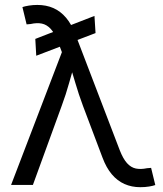

<svg xmlns="http://www.w3.org/2000/svg" viewBox="-20 -757 668 786"><path d="M128.4 -528.8 124.5 -597.7 366.7 -691.9 371.1 -621.6ZM25.4 0 233.4 -543.5 217.3 -585.9Q203.6 -621.6 187.5 -638.9Q171.4 -656.2 151.4 -660.4Q131.3 -664.6 105.5 -658.7L88.9 -657.2L71.8 -728Q81.5 -731.4 98.1 -734.1Q114.7 -736.8 132.8 -736.8Q169.4 -736.8 198.7 -723.9Q228 -710.9 250.7 -684.1Q273.4 -657.2 289.1 -615.2L470.2 -142.1Q483.9 -106.9 500 -89.1Q516.1 -71.3 536.1 -67.1Q556.2 -63 582 -68.4L598.6 -69.8L615.7 0.5Q606.4 3.9 590.3 6.6Q574.2 9.3 554.2 9.3Q519 9.3 489.7 -3.7Q460.4 -16.6 437.7 -43.5Q415 -70.3 399.4 -112.3L319.8 -323.2Q301.8 -371.6 288.6 -417Q275.4 -462.4 261.2 -508.3H289.6Q275.9 -463.9 262.9 -417.2Q250 -370.6 232.4 -323.2L114.7 0Z"/></svg>

Font: V-Inter
Style: Regular-375
Weight: 375
Designer: Rasmus Andersson
Foundry: rsms
Version: Version 4.000;git-4146feb